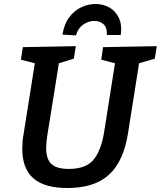

<svg xmlns="http://www.w3.org/2000/svg" viewBox="-20 -934 808 965"><path d="M498 -697 768 -702 758 -639 679 -616 624 -268Q602 -124 528.5 -56.5Q455 11 319 11Q204 11 148 -37.5Q92 -86 92 -186Q92 -204 93.5 -223Q95 -242 99 -263L155 -616L85 -634L95 -697L361 -702L351 -639L276 -616L218 -255Q215 -236 213.5 -219.5Q212 -203 212 -189Q212 -135 238 -110Q264 -85 326 -85Q414 -85 452 -133.5Q490 -182 504 -275L558 -616L489 -634ZM460 -914Q498 -914 529.5 -896.5Q561 -879 577.5 -844Q594 -809 587 -758H517Q519 -796 500 -812.5Q481 -829 455 -829Q424 -829 397.5 -810Q371 -791 362 -756L294 -760Q302 -812 327.5 -846.5Q353 -881 388.5 -897.5Q424 -914 460 -914Z"/></svg>

Font: Bitter SemiBold
Style: Italic
Weight: 600
Italic angle: -9°
Designer: Sol Matas, and Bitter project Authors
Foundry: Sol Matas
Version: Version 2.001